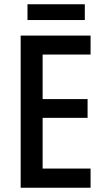

<svg xmlns="http://www.w3.org/2000/svg" viewBox="-20 -881 493 901"><path d="M378 -861H109V-787H378ZM405 0V-90H180V-328H391V-416H180V-625H405V-714H77V0Z"/></svg>

Font: Noto Sans Devanagari Condensed Medium
Style: Regular
Weight: 500
Width: 3
Designer: Jelle Bosma - Monotype Design Team
Foundry: Monotype Imaging Inc.
Version: Version 2.004